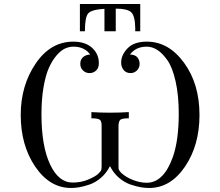

<svg xmlns="http://www.w3.org/2000/svg" viewBox="-20 -912 1095 954"><path d="M83 -340.8Q83 -486.8 157 -595.9Q231 -705.1 344.2 -705.1Q403.3 -705.1 437.3 -674.6Q471.2 -644 471.2 -598.1Q471.2 -574.2 457.5 -561.5Q443.8 -548.8 424.8 -548.8Q405.8 -548.8 392.3 -562Q378.9 -575.2 378.9 -595.2Q378.9 -615.2 392.3 -627.7Q405.8 -640.1 428.2 -641.1Q399.4 -680.2 345.2 -680.2Q324.2 -680.2 303.7 -671.1Q283.2 -662.1 261.7 -637.5Q240.2 -612.8 223.6 -576.4Q207 -540 196.5 -480Q186 -419.9 186 -344.2Q186 -187 228.5 -95.9Q271 -4.9 340.8 -4.9Q382.8 -4.9 417.5 -19.5Q452.1 -34.2 466.1 -46.6Q480 -59.1 482.9 -66.9Q484.9 -71.8 484.9 -88.9V-288.1Q484.9 -312 474.4 -318.1Q463.9 -324.2 434.1 -324.2V-355Q480 -352.1 527.1 -352.1Q574.2 -352.1 620.1 -355V-324.2Q589.4 -324.2 579.6 -318.1Q569.8 -312 568.8 -288.1V-88.9Q568.8 -76.7 569.3 -73.2Q569.8 -69.8 573.5 -64Q577.1 -58.1 585 -50.8Q606.9 -30.8 641.8 -17.3Q676.8 -3.9 709 -3.9Q793 -3.9 838.9 -131.8Q867.7 -213.9 868.2 -344.2Q868.2 -438.5 852.5 -507.8Q836.9 -577.1 812 -612.5Q787.1 -647.9 761.5 -664.1Q735.8 -680.2 709 -680.2Q654.8 -680.2 626 -641.1Q652.8 -640.1 663.3 -626Q673.8 -611.8 673.8 -595.2Q673.8 -575.2 660.4 -562Q647 -548.8 628.9 -548.8Q606.9 -548.8 594.5 -564Q582 -579.1 582 -601.1Q582 -639.2 614 -672.1Q646 -705.1 710 -705.1Q817.9 -705.1 894.5 -600.1Q971.2 -495.1 971.2 -340.8Q971.2 -189.9 899.2 -84Q827.1 22 721.2 22Q702.1 22 680.7 18.6Q659.2 15.1 629.2 5.1Q599.1 -4.9 571.5 -28.3Q543.9 -51.8 526.9 -85.9H525.9Q508.8 -51.8 481.4 -28.3Q454.1 -4.9 424.1 5.1Q394 15.1 373 18.6Q352.1 22 333 22Q227.1 22 155 -84Q83 -189.9 83 -340.8ZM377 -756.8V-892.1H676.8V-756.8H651.9V-773.9Q650.9 -834 631.3 -851.6Q611.8 -869.1 555.2 -869.1V-756.8H499V-868.2Q435.1 -864.3 418.5 -845.7Q401.9 -827.1 401.9 -756.8Z"/></svg>

Font: CMU Serif Upright Italic
Style: UprightItalic
Weight: 500
Version: Version 0.7.0